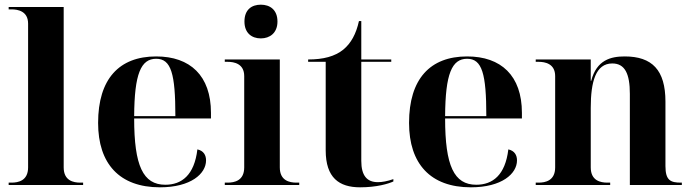

<svg xmlns="http://www.w3.org/2000/svg" viewBox="-20 -790 2958 820"><path d="M17 0H335V-10H323C294 -10 252 -18 252 -75V-760H17V-750H29C57 -750 100 -742 100 -689V-75C100 -18 58 -10 29 -10H17Z M663 10C795 10 860 -48 860 -105C860 -127 850 -146 823 -152C810 -42 756 -1 686 -1C591 -1 553 -82 553 -284H881V-308C881 -467 792 -549 647 -549C489 -549 399 -453 399 -265C399 -91 490 10 663 10ZM729 -294H553C554 -475 582 -539 647 -539C711 -539 729 -475 729 -294Z M1094 -626C1132 -626 1165 -649 1165 -698C1165 -749 1132 -770 1094 -770C1055 -770 1024 -749 1024 -698C1024 -649 1055 -626 1094 -626ZM940 0H1258V-10H1246C1217 -10 1175 -18 1175 -75V-536H940V-526H952C980 -526 1023 -518 1023 -465V-75C1023 -18 981 -10 952 -10H940Z M1518 10C1588 10 1639 -5 1660 -15V-25C1634 -16 1612 -12 1594 -12C1547 -12 1523 -40 1523 -103V-526H1651V-536H1523V-700H1513C1501 -645 1479 -605 1446 -578C1410 -549 1361 -536 1296 -536V-526H1371V-148C1371 -31 1428 10 1518 10Z M1991 10C2123 10 2188 -48 2188 -105C2188 -127 2178 -146 2151 -152C2138 -42 2084 -1 2014 -1C1919 -1 1881 -82 1881 -284H2209V-308C2209 -467 2120 -549 1975 -549C1817 -549 1727 -453 1727 -265C1727 -91 1818 10 1991 10ZM2057 -294H1881C1882 -475 1910 -539 1975 -539C2039 -539 2057 -475 2057 -294Z M2268 0H2586V-10H2574C2545 -10 2503 -18 2503 -75V-329C2503 -441 2524 -519 2595 -519C2649 -519 2670 -475 2670 -389V0H2892V-10H2889C2844 -10 2822 -19 2822 -81V-356C2822 -491 2765 -549 2648 -549C2589 -549 2528 -534 2505 -445H2503V-536H2268V-526H2280C2308 -526 2351 -518 2351 -465V-75C2351 -18 2309 -10 2280 -10H2268Z"/></svg>

Font: Noto Serif Display
Style: Bold
Weight: 700
Designer: Monotype Design Team
Foundry: Monotype Imaging Inc.
Version: Version 2.009